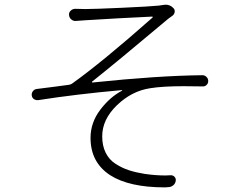

<svg xmlns="http://www.w3.org/2000/svg" viewBox="-20 -770 1040 819"><path d="M303.7 -680.7Q293 -679.7 284.2 -687Q275.4 -694.3 274.4 -706.1Q273.4 -716.8 281.7 -724.6Q290 -732.4 300.8 -732.4Q320.3 -731.4 343.8 -731.4Q380.9 -731.4 500 -736.8Q619.1 -742.2 657.2 -746.1Q667 -747.1 676.8 -749Q681.6 -750 686.5 -750Q706.1 -750 719.7 -735.4Q726.6 -728.5 725.1 -718.8Q723.6 -709 715.8 -703.1Q706.1 -696.3 698.2 -690.4Q477.5 -504.9 373 -421.9Q371.1 -420.9 372.1 -419.4Q373 -418 374 -418Q654.3 -447.3 843.8 -449.2Q853.5 -449.2 860.8 -441.9Q868.2 -434.6 868.2 -424.3Q868.2 -414.1 860.8 -407.2Q853.5 -400.4 843.8 -401.4Q800.8 -402.3 763.7 -402.3Q673.8 -402.3 620.1 -393.6Q542 -381.8 479 -321.3Q416 -260.7 416 -188.5Q416 -148.4 430.7 -118.7Q445.3 -88.9 472.7 -71.3Q500 -53.7 529.8 -43.9Q559.6 -34.2 596.7 -28.3Q643.6 -21.5 685.5 -21.5Q697.3 -21.5 709 -22.5Q718.8 -22.5 725.1 -15.1Q731.4 -7.8 729.5 2Q727.5 13.7 718.3 21Q709 28.3 697.3 28.3Q690.4 29.3 683.6 29.3Q531.2 29.3 450.2 -22.5Q366.2 -77.1 366.2 -181.6Q366.2 -247.1 407.7 -301.8Q449.2 -356.4 500 -382.8Q501 -382.8 501 -384.3Q501 -385.7 500 -385.7Q304.7 -368.2 142.6 -342.8Q132.8 -341.8 124 -347.7Q115.2 -354.5 115.2 -366.2Q115.2 -375 121.1 -381.8Q127 -389.6 137.7 -390.6Q163.1 -393.6 211.4 -399.9Q259.8 -406.2 273.4 -408.2Q281.2 -409.2 287.1 -413.1Q418 -506.8 630.9 -695.3Q631.8 -696.3 631.3 -697.8Q630.9 -699.2 628.9 -699.2Q602.5 -698.2 484.9 -691.9Q367.2 -685.5 344.7 -683.6Q313.5 -681.6 303.7 -680.7Z"/></svg>

Font: Gen Jyuu Gothic Light
Style: Regular
Weight: 200
Designer: [Source Han Sans]
Ryoko NISHIZUKA  (kana & ideographs); Paul D. Hunt (Latin, Greek & Cyrillic); Wenlong ZHANG  (bopomofo
Version: Version 1.002.20150607